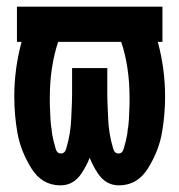

<svg xmlns="http://www.w3.org/2000/svg" viewBox="-20 -550 540 578"><path d="M162 8Q106 8 74 -44Q42 -96 32.5 -150Q23 -204 23 -259Q23 -343 45 -424H31V-530H469V-424H455Q477 -343 477 -259Q477 -204 467.5 -150Q458 -96 426 -44Q394 8 338 8Q298 8 274 -29Q259 -52 250 -75Q241 -52 226 -29Q202 8 162 8ZM163 -88Q175 -88 179 -101.5Q183 -115 185.5 -126Q188 -137 190 -149L193 -172Q194 -184 194.5 -195.5Q195 -207 195.5 -218.5Q196 -230 196.5 -241.5Q197 -253 197 -265V-345H303V-265Q303 -253 303.5 -241.5Q304 -230 304.5 -218.5Q305 -207 305.5 -195.5Q306 -184 307 -172L310 -149Q312 -137 314.5 -126Q317 -115 321 -101.5Q325 -88 337 -88Q348 -88 352 -101Q356 -114 358.5 -124.5Q361 -135 363 -146L364 -155L365 -164L366 -168Q367 -179 368 -190L369 -213L370 -235Q370 -246 370 -257Q370 -348 345 -424H155Q130 -348 130 -257Q130 -246 130 -235L131 -213L132 -190Q133 -179 134 -168L135 -164L136 -155L137 -146Q139 -135 141.5 -124.5Q144 -114 148 -101Q152 -88 163 -88Z"/></svg>

Font: Iosevka SS01
Style: Bold
Weight: 700
Monospace: yes
Designer: Belleve Invis
Foundry: Belleve Invis
Version: 2.3.3; ttfautohint (v1.8.3)